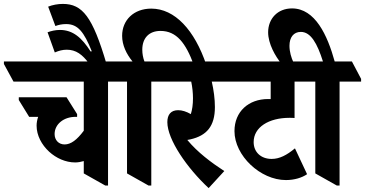

<svg xmlns="http://www.w3.org/2000/svg" viewBox="-82 -940 1865 981"><path d="M302 -110C317 -110 332 -113 346 -117V-54L456 8H470V-523H580V-537L532 -626H-62V-613L-13 -523H346V-272C311 -225 280 -202 248 -202C218 -202 197 -224 197 -255C197 -305 243 -343 304 -343H312V-357L258 -443H14V-429L67 -343H113C108 -329 105 -313 105 -298C105 -248 131 -200 169 -165C205 -132 253 -110 302 -110Z M374 -614H462C391 -855 339 -920 239 -920C214 -920 186 -915 164 -906L201 -807C217 -813 234 -817 256 -817C316 -817 347 -777 387 -678L381 -677C336 -747 291 -787 224 -787C201 -787 180 -782 161 -775L198 -672C219 -681 238 -686 259 -686C306 -686 339 -662 374 -614Z M677 8H691V-523H801V-537L754 -626H656C649 -644 645 -665 645 -686C645 -745 679 -782 738 -782C820 -782 867 -720 908 -609H972C912 -787 811 -896 691 -896C601 -896 542 -837 542 -757C542 -709 564 -664 595 -626H456V-613L504 -523H567V-54Z M984 21 1064 -66C998 -109 927 -162 875 -225C881 -226 886 -227 891 -228C974 -247 1016 -295 1016 -393C1016 -434 1010 -480 1000 -523H1145V-537L1097 -626H677V-613L725 -523H895C901 -495 904 -464 904 -438C904 -405 900 -379 893 -357C870 -370 849 -377 828 -377C791 -377 773 -354 773 -316C773 -227 874 -81 984 21Z M1379 -20C1422 -20 1461 -32 1487 -50L1425 -182C1383 -147 1346 -128 1306 -128C1251 -128 1214 -163 1214 -214C1214 -290 1291 -338 1397 -338C1405 -338 1416 -338 1423 -337V-523H1542V-537L1494 -626H1021V-613L1069 -523H1301V-434C1297 -434 1292 -434 1288 -434C1188 -434 1116 -370 1116 -270C1116 -145 1248 -20 1379 -20Z M1639 8H1653V-523H1763V-537L1716 -626H1628C1591 -760 1528 -897 1410 -897C1336 -897 1288 -844 1288 -775C1288 -717 1324 -653 1357 -613H1418L1466 -523H1529V-54ZM1397 -706C1397 -749 1418 -777 1455 -777C1506 -777 1539 -718 1568 -626H1418V-620C1406 -645 1397 -676 1397 -706Z"/></svg>

Font: Noto Serif Devanagari ExtraCondensed ExtraBold
Style: Regular
Weight: 800
Width: 2
Designer: Universal Thirst, Indian Type Foundry and the Monotype Design Team
Foundry: Monotype Imaging Inc.
Version: Version 2.004